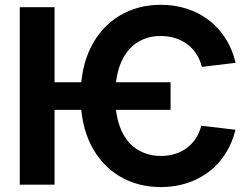

<svg xmlns="http://www.w3.org/2000/svg" viewBox="-20 -757 1026 787"><path d="M679.2 -419.9V-306.6H174.8V-419.9ZM945.8 -499.5 807.6 -482.9Q799.3 -514.6 783.2 -538.3Q767.1 -562 745.1 -577.6Q723.1 -593.3 696.3 -601.3Q669.4 -609.4 639.2 -609.4Q585.4 -609.9 543.2 -583.3Q501 -556.6 476.8 -502.2Q452.6 -447.8 452.1 -362.8Q452.6 -278.3 476.8 -224.1Q501 -169.9 543.2 -144Q585.4 -118.2 639.2 -117.7Q668.5 -117.7 695.1 -125.5Q721.7 -133.3 743.4 -148.7Q765.1 -164.1 781 -187.3Q796.9 -210.4 805.2 -241.7L945.3 -225.1Q931.6 -169.9 903.8 -126.5Q876 -83 835.9 -52.7Q795.9 -22.5 746.1 -6.3Q696.3 9.8 639.2 9.8Q544.4 9.8 470 -34.7Q395.5 -79.1 353 -162.6Q310.5 -246.1 310.5 -362.8Q310.5 -480.5 353 -564.2Q395.5 -647.9 470 -692.6Q544.4 -737.3 639.2 -737.3Q694.8 -737.3 744.4 -721.7Q793.9 -706.1 834.5 -675.5Q875 -645 903.6 -600.8Q932.1 -556.6 945.8 -499.5ZM203.6 -727.5V0H61V-727.5Z"/></svg>

Font: Inter Cardless Tabular Bold
Style: Bold
Weight: 700
Designer: Rasmus Andersson
Foundry: rsms
Version: Version 4.000;git-4fc901f